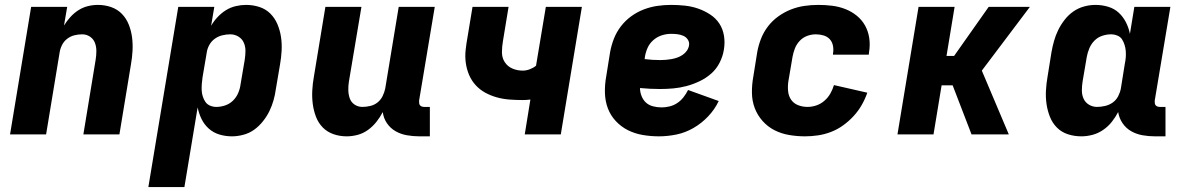

<svg xmlns="http://www.w3.org/2000/svg" viewBox="-20 -548 4840 783"><path d="M21 0 107 -520H254L241 -444Q252 -462 267 -478.5Q282 -495 300 -506.5Q318 -518 338.5 -523Q359 -528 379 -528Q408 -528 433.5 -519Q459 -510 477 -491.5Q495 -473 505 -448Q515 -423 518.5 -396Q522 -369 520.5 -341Q519 -313 514 -285L467 0H320L370 -304Q373 -322 373 -340Q373 -358 367 -373.5Q361 -389 347 -398.5Q333 -408 315 -408Q299 -408 283 -404Q267 -400 253.5 -389.5Q240 -379 232.5 -363.5Q225 -348 223 -333L168 0Z M585 215 707 -520H854L841 -443Q852 -462 867.5 -478.5Q883 -495 901.5 -506.5Q920 -518 941.5 -523Q963 -528 983 -528Q1012 -528 1038 -519.5Q1064 -511 1082.5 -492.5Q1101 -474 1111.5 -449Q1122 -424 1126 -397Q1130 -370 1128.5 -341.5Q1127 -313 1122 -285L1105 -185Q1102 -162 1095.5 -139Q1089 -116 1078.5 -94.5Q1068 -73 1052 -53Q1036 -33 1016.5 -19Q997 -5 973 1.5Q949 8 926 8Q899 8 874.5 0.5Q850 -7 831.5 -23.5Q813 -40 802 -62.5Q791 -85 786 -110L732 215ZM862 -112Q880 -112 898 -118Q916 -124 930 -137.5Q944 -151 951.5 -169Q959 -187 961 -204L978 -304Q981 -323 981 -341Q981 -359 974 -374.5Q967 -390 952 -399Q937 -408 919 -408Q903 -408 886.5 -404Q870 -400 856 -390Q842 -380 833.5 -364.5Q825 -349 823 -333L806 -233Q804 -219 803 -206Q802 -193 802.5 -180Q803 -167 807 -154.5Q811 -142 818 -132Q825 -122 837 -117Q849 -112 862 -112Z M1394 8Q1365 8 1339.5 -1Q1314 -10 1296 -28.5Q1278 -47 1268.5 -72Q1259 -97 1255.5 -124Q1252 -151 1253.5 -179Q1255 -207 1260 -235L1307 -520H1454L1403 -216Q1400 -198 1400.5 -180Q1401 -162 1406.5 -146.5Q1412 -131 1426 -121.5Q1440 -112 1458 -112Q1474 -112 1490.5 -116Q1507 -120 1520 -130.5Q1533 -141 1540.5 -156.5Q1548 -172 1551 -187L1606 -520H1753L1689 -137Q1689 -132 1689.5 -127Q1690 -122 1693 -118.5Q1696 -115 1700.5 -113.5Q1705 -112 1710 -112H1733V8H1690Q1664 8 1639 3.5Q1614 -1 1593 -13Q1572 -25 1558 -45.5Q1544 -66 1541 -91Q1530 -70 1515 -51Q1500 -32 1480.5 -18Q1461 -4 1438.5 2Q1416 8 1394 8Z M2120 0 2143 -142Q2135 -141 2127 -140.5Q2119 -140 2112 -140Q2085 -140 2058 -142Q2031 -144 2006 -151Q1981 -158 1959 -170Q1937 -182 1920 -200.5Q1903 -219 1893 -242.5Q1883 -266 1879.5 -292Q1876 -318 1879 -345Q1882 -372 1887 -399L1907 -520H2054L2031 -380Q2027 -357 2027 -334.5Q2027 -312 2038.5 -294.5Q2050 -277 2069.5 -268.5Q2089 -260 2112 -260Q2126 -260 2140.5 -265.5Q2155 -271 2166 -280L2206 -520H2353L2267 0Z M2667 8Q2634 8 2601.5 2.5Q2569 -3 2541 -17Q2513 -31 2491.5 -54Q2470 -77 2459 -106Q2448 -135 2447 -168.5Q2446 -202 2452 -235L2468 -335Q2473 -363 2483.5 -390Q2494 -417 2512 -440.5Q2530 -464 2554 -481.5Q2578 -499 2605.5 -509.5Q2633 -520 2661 -524Q2689 -528 2716 -528Q2745 -528 2773 -525Q2801 -522 2827 -513Q2853 -504 2876 -489Q2899 -474 2913.5 -452Q2928 -430 2932.5 -402Q2937 -374 2932 -345Q2928 -319 2915 -293Q2902 -267 2880.5 -248Q2859 -229 2832.5 -216.5Q2806 -204 2779.5 -197Q2753 -190 2726 -187.5Q2699 -185 2672 -185Q2652 -185 2631.5 -186Q2611 -187 2590 -189Q2590 -172 2596.5 -156Q2603 -140 2614.5 -129.5Q2626 -119 2643 -114.5Q2660 -110 2678 -110Q2694 -110 2710.5 -114Q2727 -118 2741.5 -127.5Q2756 -137 2767 -151Q2778 -165 2786 -181L2911 -136Q2895 -102 2868 -73.5Q2841 -45 2808 -26Q2775 -7 2739 0.5Q2703 8 2667 8ZM2673 -303Q2684 -303 2695.5 -304Q2707 -305 2718.5 -307Q2730 -309 2741.5 -313Q2753 -317 2763.5 -324Q2774 -331 2781 -341Q2788 -351 2790 -363Q2792 -376 2785 -386.5Q2778 -397 2766.5 -402Q2755 -407 2742.5 -408.5Q2730 -410 2717 -410Q2698 -410 2679 -404Q2660 -398 2644.5 -384.5Q2629 -371 2621 -353Q2613 -335 2610 -316L2609 -307Q2624 -305 2640.5 -304Q2657 -303 2673 -303Z M3263 8Q3230 8 3198 2.5Q3166 -3 3138.5 -17Q3111 -31 3090 -54.5Q3069 -78 3058 -107Q3047 -136 3046.5 -169Q3046 -202 3052 -235L3068 -335Q3073 -363 3083.5 -390Q3094 -417 3112 -440.5Q3130 -464 3154.5 -481.5Q3179 -499 3206 -509.5Q3233 -520 3261 -524Q3289 -528 3317 -528Q3346 -528 3374 -524.5Q3402 -521 3427.5 -511Q3453 -501 3474 -484Q3495 -467 3508 -443.5Q3521 -420 3525 -392Q3529 -364 3524 -335L3523 -325H3377V-329Q3380 -345 3377 -361Q3374 -377 3364 -388Q3354 -399 3338.5 -403.5Q3323 -408 3307 -408Q3289 -408 3271.5 -401.5Q3254 -395 3241 -381Q3228 -367 3221.5 -350Q3215 -333 3212 -316L3195 -216Q3192 -196 3194 -176Q3196 -156 3206.5 -141Q3217 -126 3235 -119Q3253 -112 3273 -112Q3291 -112 3309 -118Q3327 -124 3342 -137Q3357 -150 3366.5 -167Q3376 -184 3381 -201L3517 -170Q3508 -144 3494 -119.5Q3480 -95 3460.5 -74Q3441 -53 3418 -36.5Q3395 -20 3369 -10Q3343 0 3316 4Q3289 8 3263 8Z M3942 0 3865 -200H3820L3787 0H3640L3726 -520H3873L3840 -320H3871L4012 -520H4180L3984 -260L4094 0Z M4390 8Q4361 8 4335 -0.5Q4309 -9 4290.5 -27.5Q4272 -46 4262 -71Q4252 -96 4248 -123Q4244 -150 4245.5 -178.5Q4247 -207 4252 -235L4268 -335Q4272 -358 4278.5 -381Q4285 -404 4295.5 -425.5Q4306 -447 4321.5 -467Q4337 -487 4357 -501Q4377 -515 4400.5 -521.5Q4424 -528 4447 -528Q4474 -528 4499 -520.5Q4524 -513 4542 -496.5Q4560 -480 4571.5 -457.5Q4583 -435 4588 -410L4606 -520H4753L4689 -137Q4689 -132 4689.5 -127Q4690 -122 4693 -118.5Q4696 -115 4700.5 -113.5Q4705 -112 4710 -112H4733V8H4690Q4664 8 4639 3.5Q4614 -1 4593 -13Q4572 -25 4558 -45.5Q4544 -66 4540 -91Q4529 -70 4514 -51Q4499 -32 4478.5 -18Q4458 -4 4435 2Q4412 8 4390 8ZM4454 -112Q4470 -112 4487 -116Q4504 -120 4518 -130Q4532 -140 4540 -155.5Q4548 -171 4551 -187L4567 -287Q4570 -301 4571 -314Q4572 -327 4571 -340Q4570 -353 4566 -365.5Q4562 -378 4555.5 -388Q4549 -398 4536.5 -403Q4524 -408 4511 -408Q4493 -408 4475 -402Q4457 -396 4443.5 -382.5Q4430 -369 4422.5 -351Q4415 -333 4412 -316L4395 -216Q4392 -197 4392 -179Q4392 -161 4399 -145.5Q4406 -130 4421 -121Q4436 -112 4454 -112Z"/></svg>

Font: Iosevka Heavy Extended
Style: Italic
Weight: 900
Width: 7
Italic angle: -9°
Monospace: yes
Designer: Belleve Invis
Foundry: Belleve Invis
Version: Version 32.5.0; ttfautohint (v1.8.4)